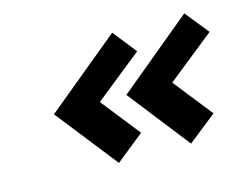

<svg xmlns="http://www.w3.org/2000/svg" viewBox="-63 -551 721 566"><g transform="rotate(-15 297.5 -268.0)"><path d="M450 -268 544 -149 457 -80 310 -268 537 -456 595 -384ZM229 -268 323 -149 237 -80 89 -268 317 -456 374 -384Z"/></g></svg>

Font: Advent Pro Black
Style: Italic
Weight: 900
Italic angle: -12°
Version: Version 3.000